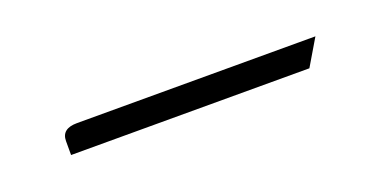

<svg xmlns="http://www.w3.org/2000/svg" viewBox="-19 -32 445 221"><g transform="rotate(-20 203.5 78.0)"><path d="M47.9 77.1Q47.9 62 66.9 62H358.9L339.8 94.2H47.9Z"/></g></svg>

Font: Hhenum
Style: Regular
Weight: 400
Designer: T. Christopher White
Version: Version 1.0